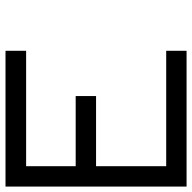

<svg xmlns="http://www.w3.org/2000/svg" viewBox="-20 -687 707 707"><g transform="rotate(-90 333.5 -333.5)"><path d="M75 -75H500V0H0V-666.7H500V-590.8H75V-408.3H333.3V-333.3H75Z"/></g></svg>

Font: 0xA000-Squareish-Mono
Style: Squareish-Mono
Weight: 400
Version: Version 0.1